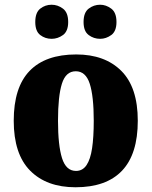

<svg xmlns="http://www.w3.org/2000/svg" viewBox="-20 -781 641 811"><path d="M299 10Q177 10 107.5 -60Q38 -130 38 -271Q38 -412 105 -481.5Q172 -551 302 -551Q423 -551 492.5 -481.5Q562 -412 562 -271Q562 -130 495.5 -60Q429 10 299 10ZM301 -59Q329 -59 345.5 -83.5Q362 -108 369 -155Q376 -202 376 -271Q376 -375 359 -427.5Q342 -480 300 -480Q258 -480 241.5 -427.5Q225 -375 225 -271Q225 -167 242 -113Q259 -59 301 -59ZM403 -617Q376 -617 354.5 -633Q333 -649 333 -688Q333 -728 354.5 -744.5Q376 -761 403 -761Q428 -761 450 -744.5Q472 -728 472 -688Q472 -649 450 -633Q428 -617 403 -617ZM198 -617Q171 -617 150 -633Q129 -649 129 -688Q129 -728 150 -744.5Q171 -761 198 -761Q224 -761 246 -744.5Q268 -728 268 -688Q268 -649 246 -633Q224 -617 198 -617Z"/></svg>

Font: Noto Serif Khmer SemiCondensed Black
Style: Regular
Weight: 900
Width: 4
Designer: Danh Hong and the Monotype Design Team
Foundry: Monotype Imaging Inc.
Version: Version 2.004